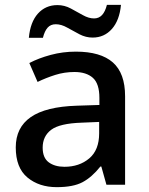

<svg xmlns="http://www.w3.org/2000/svg" viewBox="-20 -762 615 792"><path d="M293 -549Q395 -549 445.5 -504.5Q496 -460 496 -365V0H419L398 -75H394Q359 -31 320.5 -10.5Q282 10 214 10Q141 10 93 -30Q45 -70 45 -154Q45 -236 107 -279Q169 -322 297 -326L390 -329V-358Q390 -417 363 -441Q336 -465 287 -465Q246 -465 208 -453Q170 -441 135 -424L101 -502Q139 -522 189 -535.5Q239 -549 293 -549ZM317 -256Q226 -253 191 -226.5Q156 -200 156 -153Q156 -111 181 -92.5Q206 -74 246 -74Q307 -74 348 -108.5Q389 -143 389 -212V-259ZM99 -606Q105 -671 136.5 -706Q168 -741 217 -741Q246 -741 272 -727Q298 -713 322 -699.5Q346 -686 368 -686Q388 -686 401 -700Q414 -714 421 -742H479Q473 -678 441.5 -642.5Q410 -607 362 -607Q334 -607 308 -620.5Q282 -634 257.5 -648Q233 -662 210 -662Q189 -662 176.5 -648Q164 -634 157 -606Z"/></svg>

Font: Noto Sans Nag Mundari Medium
Style: Regular
Weight: 500
Version: Version 1.000